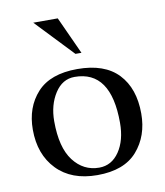

<svg xmlns="http://www.w3.org/2000/svg" viewBox="-79 -742 702 818"><g transform="rotate(-10 272.5 -333.5)"><path d="M226 -677 300 -515H274L120 -677ZM135 -248Q135 -134 178.5 -77Q222 -20 290 -20Q344 -20 377 -68.5Q410 -117 410 -193Q410 -419 253 -419Q200 -419 167.5 -368.5Q135 -318 135 -248ZM277 10Q165 10 102 -55.5Q39 -121 39 -228Q39 -325 96 -387.5Q153 -450 270 -450Q388 -450 447 -387.5Q506 -325 506 -216Q506 -119 449.5 -54.5Q393 10 277 10Z"/></g></svg>

Font: Judson
Style: Regular
Weight: 400
Version: Version 20110429